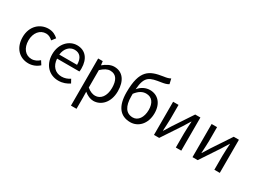

<svg xmlns="http://www.w3.org/2000/svg" viewBox="-52 -1656 3633 2724"><g transform="rotate(30 1764.5 -293.5)"><path d="M306 13C371 13 433 -12 481 -56L442 -117C407 -86 365 -63 314 -63C214 -63 146 -146 146 -271C146 -396 218 -481 316 -481C360 -481 393 -461 425 -432L472 -493C433 -528 385 -557 313 -557C174 -557 51 -452 51 -271C51 -91 162 13 306 13Z M796 13C872 13 928 -12 976 -43L943 -103C903 -76 860 -60 807 -60C703 -60 634 -133 627 -250H993C996 -263 997 -282 997 -302C997 -457 919 -557 781 -557C655 -557 536 -447 536 -271C536 -91 652 13 796 13ZM917 -315H626C637 -422 705 -484 782 -484C867 -484 917 -428 917 -315Z M1206 -543H1131V229H1222V45L1220 -50C1269 -10 1321 13 1370 13C1494 13 1606 -93 1606 -280C1606 -447 1530 -557 1390 -557C1326 -557 1266 -521 1217 -481H1214ZM1355 -63C1319 -63 1271 -77 1222 -120V-405C1275 -454 1321 -480 1368 -480C1471 -480 1511 -399 1511 -279C1511 -144 1446 -63 1355 -63Z M2190 -733 2171 -816C2139 -800 2119 -793 2059 -785C1851 -753 1719 -698 1719 -329C1719 -105 1807 13 1975 13C2106 13 2213 -96 2213 -269C2213 -428 2124 -524 1995 -524C1926 -524 1858 -492 1810 -431C1826 -657 1903 -671 2078 -698C2123 -705 2161 -714 2190 -733ZM1974 -63C1861 -63 1806 -151 1806 -312V-354C1863 -430 1919 -453 1972 -453C2068 -453 2118 -382 2118 -269C2118 -146 2058 -63 1974 -63Z M2448 -543H2359V0H2444L2650 -311C2670 -344 2701 -393 2722 -428H2726C2722 -356 2717 -284 2717 -227V0H2806V-543H2721L2515 -232C2495 -199 2464 -149 2443 -116H2439C2442 -188 2448 -259 2448 -316Z M3079 -543H2990V0H3075L3281 -311C3301 -344 3332 -393 3353 -428H3357C3353 -356 3348 -284 3348 -227V0H3437V-543H3352L3146 -232C3126 -199 3095 -149 3074 -116H3070C3073 -188 3079 -259 3079 -316Z"/></g></svg>

Font: Spoqa Han Sans Neo
Style: Regular
Weight: 400
Designer: [Spoqa Han Sans Neo] Dong-huui Kim ___ Younghwa Kang ___ Yujin Lee ___ [Noto Sans] Ryoko NISHIZUKA ____ (kana & ideograp
Foundry: Spoqa (http://www.spoqa-han-sans.com)
Version: Version 1.100;hotconv 1.0.109;makeotfexe 2.5.65596